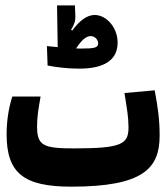

<svg xmlns="http://www.w3.org/2000/svg" viewBox="-20 -698 626 723"><path d="M248.5 4.9C521.5 4.9 581.1 -65.4 581.1 -187C581.1 -248 574.7 -292.5 562.5 -357.9L448.7 -347.7C458 -288.1 463.9 -257.3 463.9 -218.8C463.9 -155.3 439 -139.2 258.3 -139.2C141.1 -139.2 119.6 -150.4 119.6 -223.1C119.6 -258.3 124.5 -286.6 132.8 -334.5H26.4C12.7 -292.5 4.9 -242.7 4.9 -192.4C4.9 -46.4 68.8 4.9 248.5 4.9ZM277.8 -439.5C374.5 -439.5 422.9 -473.1 422.9 -537.6C422.9 -594.2 380.9 -641.6 336.4 -641.6C306.6 -641.6 278.3 -618.7 252 -583L247.6 -585.9C258.8 -604 264.2 -617.2 263.7 -636.7L262.2 -677.7H194.8L197.3 -520.5C180.7 -522 166 -523.4 156.7 -524.4L159.2 -451.2C189.5 -445.3 232.9 -439.5 277.8 -439.5ZM266.6 -515.6C290 -551.8 307.1 -562 321.8 -562C338.4 -562 349.6 -547.4 349.6 -535.2C349.6 -518.1 336.9 -515.1 282.2 -515.1C277.8 -515.1 272.5 -515.1 266.6 -515.6Z"/></svg>

Font: Cascadia Mono NF
Style: Bold
Weight: 700
Monospace: yes
Designer: Aaron Bell
Foundry: Saja Typeworks
Version: Version 2404.023